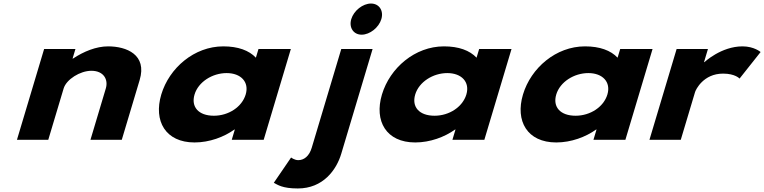

<svg xmlns="http://www.w3.org/2000/svg" viewBox="-20 -790 4318 1085"><path d="M75.8 0H252.8L339.6 -290C354.8 -341 432.4 -390 496.5 -390C565.5 -390 593.2 -341 577.9 -290L491.2 0H668.2L769.3 -338C812.1 -481 695.1 -528 591 -528C523.3 -528 452.9 -499 392.5 -459H390.1L406.3 -513H229.3Z M891.4 -256C846.6 -106 915.4 15 1079.4 15C1164.1 15 1246 -16 1304.6 -58H1307L1289.6 0H1470.1L1623.6 -513H1440.7L1426 -464C1387.4 -505 1325.4 -528 1241.9 -528C1077.8 -528 936.3 -406 891.4 -256ZM1079.4 -256C1100.7 -327 1179.8 -377 1260.8 -377C1340.7 -377 1389.6 -327 1368.4 -256C1347.5 -186 1272.2 -136 1188.7 -136C1101.6 -136 1058.5 -186 1079.4 -256Z M1908.5 -513 1741.6 45C1727.2 93 1697.7 115 1665.6 115C1643.6 115 1625 100 1625 100L1527.3 243C1549 254 1574.7 275 1663.1 275C1805.8 275 1881.2 170 1908.4 79L2085.5 -513ZM1965 -682C1950.7 -634 1977.7 -594 2023.7 -594C2069.7 -594 2120.7 -634 2135 -682C2149.4 -730 2122.4 -770 2076.4 -770C2030.4 -770 1979.4 -730 1965 -682Z M2138.4 -256C2093.6 -106 2162.4 15 2326.4 15C2411.1 15 2493 -16 2551.6 -58H2554L2536.6 0H2717.1L2870.6 -513H2687.7L2673 -464C2634.4 -505 2572.4 -528 2488.9 -528C2324.8 -528 2183.3 -406 2138.4 -256ZM2326.4 -256C2347.7 -327 2426.8 -377 2507.8 -377C2587.7 -377 2636.6 -327 2615.4 -256C2594.5 -186 2519.2 -136 2435.7 -136C2348.6 -136 2305.5 -186 2326.4 -256Z M2935.4 -256C2890.6 -106 2959.4 15 3123.4 15C3208.1 15 3290 -16 3348.6 -58H3351L3333.6 0H3514.1L3667.6 -513H3484.7L3470 -464C3431.4 -505 3369.4 -528 3285.9 -528C3121.8 -528 2980.3 -406 2935.4 -256ZM3123.4 -256C3144.7 -327 3223.8 -377 3304.8 -377C3384.7 -377 3433.6 -327 3412.4 -256C3391.5 -186 3316.2 -136 3232.7 -136C3145.6 -136 3102.5 -186 3123.4 -256Z M3650.1 0H3827.1L3907.9 -270C3911.8 -283 3954.7 -374 4066.1 -374C4134.7 -374 4159.3 -346 4159.3 -346L4278.2 -496C4278.2 -496 4241.8 -528 4175.8 -528C4055.3 -528 3960.9 -439 3960.9 -439H3958.5L3980.6 -513H3803.6Z"/></svg>

Font: Hussar
Style: BdSuprExtOblThree
Weight: 700
Foundry: Cannot Into Space Fonts
Version: Version 2.00